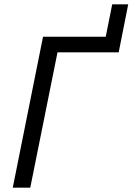

<svg xmlns="http://www.w3.org/2000/svg" viewBox="-20 -868 613 888"><path d="M39 0 179 -698H469L499 -848H573L529 -626H246L120 0Z"/></svg>

Font: IBM Plex Sans
Style: Italic
Weight: 400
Italic angle: -11.31°
Designer: Mike Abbink, Paul van der Laan, Pieter van Rosmalen
Foundry: Bold Monday
Version: Version 3.201